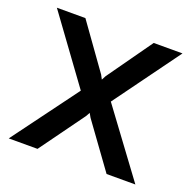

<svg xmlns="http://www.w3.org/2000/svg" viewBox="-99 -622 721 721"><g transform="rotate(20 261.0 -261.5)"><path d="M124 -523 252 -344 261 -327 270 -344 397 -523H512L321 -261L514 0H399L270 -178L261 -194L252 -178L123 0H8L201 -261L10 -523Z"/></g></svg>

Font: Oxford Sans SemiBold
Style: Regular
Weight: 600
Designer: Matt McInerney, Pablo Impallari, Rodrigo Fuenzalida
Foundry: Matt McInerney, Pablo Impallari, Rodrigo Fuenzalida
Version: Version 3.000g; ttfautohint (v1.5) -l 8 -r 28 -G 28 -x 14 -D